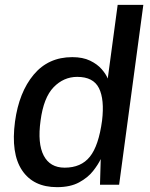

<svg xmlns="http://www.w3.org/2000/svg" viewBox="-20 -763 621 793"><path d="M215.5 10Q117.5 10 71 -59.8Q24.5 -129.5 42 -261Q58.5 -382 119 -454.5Q179.5 -527 278.5 -527Q322 -527 352 -512.5Q382 -498 400 -477.2Q418 -456.5 425 -438.5L466 -743H572L472 0H393L396 -106Q385.5 -83.5 364.2 -56.5Q343 -29.5 306.8 -9.8Q270.5 10 215.5 10ZM247 -70.5Q315 -70.5 351.2 -115.8Q387.5 -161 401.5 -264.5Q412 -352 388.8 -398.8Q365.5 -445.5 299 -445.5Q243 -445.5 201.5 -402.8Q160 -360 147.5 -264.5Q134.5 -170.5 160.5 -120.5Q186.5 -70.5 247 -70.5Z"/></svg>

Font: Public Sans Medium
Style: Italic
Weight: 500
Italic angle: -8°
Designer: The Public Sans project authors (U.S. Web Design System). Libre Franklin designed by Pablo Impallari and Rodrigo Fuenzal
Version: Version 1.007; ttfautohint (v1.8.1) -l 8 -r 50 -G 200 -x 14 